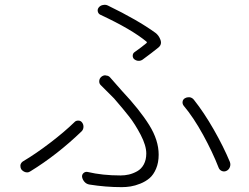

<svg xmlns="http://www.w3.org/2000/svg" viewBox="-20 -769 1040 803"><path d="M576.2 -519.5Q567.4 -513.7 557.6 -514.6Q547.9 -515.6 540 -522.5Q534.2 -529.3 535.2 -538.1Q536.1 -546.9 543.9 -551.8Q574.2 -573.2 592.8 -588.9Q595.7 -591.8 592.8 -594.7Q530.3 -646.5 400.4 -707Q391.6 -710.9 389.2 -720.2Q386.7 -729.5 392.6 -737.3Q399.4 -746.1 410.2 -748Q414.1 -749 418 -749Q424.8 -749 430.7 -746.1Q555.7 -685.5 629.9 -631.8Q644.5 -621.1 651.4 -601.6Q653.3 -595.7 653.3 -590.8Q653.3 -579.1 642.6 -570.3Q616.2 -548.8 576.2 -519.5ZM354.5 2.9Q341.8 1 333.5 -8.3Q325.2 -17.6 323.2 -29.3Q322.3 -39.1 329.6 -45.4Q336.9 -51.8 346.7 -49.8Q408.2 -35.2 484.4 -35.2Q502 -35.2 519 -39.1Q536.1 -43 553.7 -52.7Q571.3 -62.5 581.5 -81.5Q591.8 -100.6 591.8 -127Q591.8 -160.2 568.4 -205.1Q544.9 -250 520 -281.7Q495.1 -313.5 457 -357.4Q444.3 -370.1 402.3 -412.1Q394.5 -418.9 395 -429.7Q395.5 -440.4 403.3 -447.3Q411.1 -454.1 420.9 -454.1Q421.9 -454.1 422.9 -453.1Q433.6 -453.1 440.4 -445.3Q444.3 -440.4 490.2 -388.7Q564.5 -309.6 604 -246.1Q643.6 -182.6 643.6 -122.1Q643.6 -88.9 632.8 -63.5Q622.1 -38.1 605.5 -23.9Q588.9 -9.8 566.9 -1Q544.9 7.8 526.4 10.7Q507.8 13.7 489.3 13.7Q421.9 13.7 354.5 2.9ZM941.4 -91.8Q943.4 -85.9 943.4 -81.1Q943.4 -75.2 941.4 -70.3Q937.5 -59.6 927.7 -54.7Q918 -49.8 908.2 -53.7Q898.4 -57.6 894.5 -67.4Q869.1 -132.8 829.1 -205.6Q789.1 -278.3 748 -327.1Q742.2 -335 743.7 -344.2Q745.1 -353.5 753.9 -358.4Q760.7 -362.3 768.6 -362.3Q770.5 -362.3 773.4 -362.3Q784.2 -360.4 791 -351.6Q833 -298.8 874 -227.1Q915 -155.3 941.4 -91.8ZM291 -257.8Q296.9 -264.6 306.6 -264.6Q306.6 -264.6 307.6 -264.6Q317.4 -264.6 323.2 -256.8Q329.1 -249 329.1 -239.3Q329.1 -227.5 321.3 -219.7Q218.8 -121.1 107.4 -52.7Q100.6 -47.9 93.8 -47.9Q89.8 -47.9 86.9 -48.8Q76.2 -51.8 69.3 -60.5Q65.4 -66.4 65.4 -74.2Q65.4 -76.2 65.4 -79.1Q68.4 -89.8 77.1 -94.7Q129.9 -126 189.9 -171.9Q250 -217.8 291 -257.8Z"/></svg>

Font: Gen Jyuu Gothic L Monospace Light
Style: Regular
Weight: 300
Designer: [Source Han Sans]
Ryoko NISHIZUKA  (kana & ideographs); Paul D. Hunt (Latin, Greek & Cyrillic); Wenlong ZHANG  (bopomofo
Version: Version 1.002.20150607